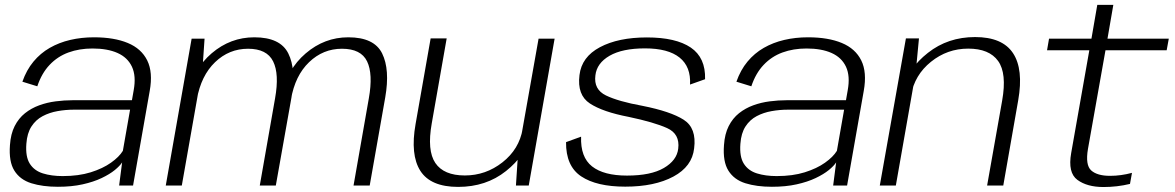

<svg xmlns="http://www.w3.org/2000/svg" viewBox="-20 -746 4723 772"><path d="M212.5 5Q268.5 5 312.2 -4.8Q356 -14.5 388.5 -30Q421 -45.5 441.5 -62.2Q462 -79 471 -93L459 0H515L582 -380.5Q595.5 -455.5 572 -503Q548.5 -550.5 493.8 -573.2Q439 -596 358 -596Q307.5 -596 262.5 -585.5Q217.5 -575 180 -553.5Q142.5 -532 114.5 -498.2Q86.5 -464.5 70 -417.5L130 -399Q147.5 -451.5 179.5 -485.2Q211.5 -519 255.2 -535Q299 -551 352 -551Q412 -551 452.5 -533Q493 -515 510.5 -477.8Q528 -440.5 517.5 -383L510.5 -343H271.5Q238.5 -343 203.8 -338.5Q169 -334 137.5 -322.5Q106 -311 80.5 -290.8Q55 -270.5 39 -239Q23 -207.5 20 -162.5Q15 -96 37.8 -59.8Q60.5 -23.5 106 -9.2Q151.5 5 212.5 5ZM232 -38Q187 -38 152.5 -48.8Q118 -59.5 100 -87.5Q82 -115.5 86 -168Q89 -210.5 106.5 -237.5Q124 -264.5 151.5 -279Q179 -293.5 211.5 -299.2Q244 -305 276.5 -305H503L474 -139.5Q459 -115 426.2 -91.8Q393.5 -68.5 344.8 -53.2Q296 -38 232 -38Z M646.5 0H711L794.5 -473.5L802.5 -590.5H750.5ZM1024.5 0H1089L1152 -354.5Q1171.5 -466.5 1139.2 -531.2Q1107 -596 1002.5 -596Q906.5 -596 831.2 -531.8Q756 -467.5 738 -366.5L771.5 -346.5Q788.5 -442 844.8 -496Q901 -550 977.5 -550Q1053 -550 1078.2 -499.2Q1103.5 -448.5 1086 -350.5ZM1401.5 0H1466.5L1529 -354.5Q1548.5 -466.5 1516.5 -531.2Q1484.5 -596 1380.5 -596Q1284.5 -596 1209 -531.2Q1133.5 -466.5 1116 -366.5L1150 -346.5Q1166.5 -442 1222.8 -496Q1279 -550 1355 -550Q1431.5 -550 1456 -499.2Q1480.5 -448.5 1463 -350.5Z M2054.5 0H2106L2210 -590.5H2145.5L2062.5 -123ZM1776 -591.5H1711.5L1651 -247.5Q1629 -123.5 1670.2 -59Q1711.5 5.5 1822 5.5Q1934.5 5.5 2014.5 -58.2Q2094.5 -122 2107.5 -197L2081.5 -227.5Q2067.5 -146 2000.2 -93.2Q1933 -40.5 1849 -40.5Q1764.5 -40.5 1730.5 -90.5Q1696.5 -140.5 1716 -250Z M2494 4.5Q2612 4.5 2687.5 -36Q2763 -76.5 2771 -149.5Q2781.5 -231 2729 -264.5Q2676.5 -298 2563 -320.5Q2466.5 -338 2416.5 -362.2Q2366.5 -386.5 2374 -443Q2379.5 -492 2431 -521.8Q2482.5 -551.5 2573.5 -551.5Q2666.5 -551.5 2712.5 -514.5Q2758.5 -477.5 2754.5 -406L2815 -427.5Q2817.5 -514 2757.5 -554.8Q2697.5 -595.5 2581 -595.5Q2466 -595.5 2392.2 -556.2Q2318.5 -517 2310 -444Q2300 -364 2351.8 -330Q2403.5 -296 2508 -276Q2610 -254.5 2662.2 -231Q2714.5 -207.5 2707 -148Q2701.5 -101 2649.2 -70.5Q2597 -40 2501 -40Q2407.5 -40 2360.5 -77Q2313.5 -114 2316.5 -196.5L2256 -174.5Q2255 -78 2317 -36.8Q2379 4.5 2494 4.5Z M3083.5 5Q3139.5 5 3183.2 -4.8Q3227 -14.5 3259.5 -30Q3292 -45.5 3312.5 -62.2Q3333 -79 3342 -93L3330 0H3386L3453 -380.5Q3466.5 -455.5 3443 -503Q3419.5 -550.5 3364.8 -573.2Q3310 -596 3229 -596Q3178.5 -596 3133.5 -585.5Q3088.5 -575 3051 -553.5Q3013.5 -532 2985.5 -498.2Q2957.5 -464.5 2941 -417.5L3001 -399Q3018.5 -451.5 3050.5 -485.2Q3082.5 -519 3126.2 -535Q3170 -551 3223 -551Q3283 -551 3323.5 -533Q3364 -515 3381.5 -477.8Q3399 -440.5 3388.5 -383L3381.5 -343H3142.5Q3109.5 -343 3074.8 -338.5Q3040 -334 3008.5 -322.5Q2977 -311 2951.5 -290.8Q2926 -270.5 2910 -239Q2894 -207.5 2891 -162.5Q2886 -96 2908.8 -59.8Q2931.5 -23.5 2977 -9.2Q3022.5 5 3083.5 5ZM3103 -38Q3058 -38 3023.5 -48.8Q2989 -59.5 2971 -87.5Q2953 -115.5 2957 -168Q2960 -210.5 2977.5 -237.5Q2995 -264.5 3022.5 -279Q3050 -293.5 3082.5 -299.2Q3115 -305 3147.5 -305H3374L3345 -139.5Q3330 -115 3297.2 -91.8Q3264.5 -68.5 3215.8 -53.2Q3167 -38 3103 -38Z M3517.5 0H3582L3662 -455L3675 -591.5H3622.5ZM3949 0H4014L4074 -342.5Q4096 -467.5 4053.2 -532.2Q4010.5 -597 3900.5 -597Q3791.5 -597 3711 -533.5Q3630.5 -470 3617 -394.5L3643 -363Q3657.5 -444.5 3723.2 -497.5Q3789 -550.5 3873 -550.5Q3957.5 -550.5 3993.2 -500.8Q4029 -451 4009.5 -341.5Z M4417 6Q4472 6 4523.5 -6.5L4531.5 -51Q4487 -39 4443.5 -39Q4391.5 -39 4367.5 -60.8Q4343.5 -82.5 4354.5 -147L4425 -544H4671L4679.5 -590.5H4433L4456.5 -726.5H4392L4368.5 -590.5H4198L4190 -544H4360L4287 -130.5Q4273 -51.5 4312 -22.8Q4351 6 4417 6Z"/></svg>

Font: Anybody SemiExpanded Light
Style: Italic
Weight: 300
Width: 6
Italic angle: -10°
Version: Version 1.113;gftools[0.9.25]